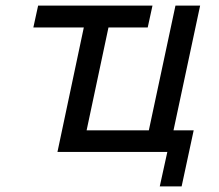

<svg xmlns="http://www.w3.org/2000/svg" viewBox="-20 -542 782 685"><path d="M550 123 577 0H185L279 -444H99L116 -522H524L507 -444H367L289 -77H511L606 -522H694L599 -77H671L628 123Z"/></svg>

Font: Raleway Medium
Style: Italic
Weight: 500
Italic angle: -12°
Designer: Matt McInerney, Pablo Impallari, Rodrigo Fuenzalida
Foundry: Matt McInerney, Pablo Impallari, Rodrigo Fuenzalida
Version: Version 4.026